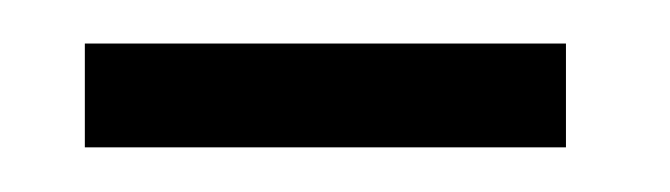

<svg xmlns="http://www.w3.org/2000/svg" viewBox="-20 -714 300 86"><path d="M18 -648V-694.5H233.5V-648Z"/></svg>

Font: Anybody Condensed SemiBold
Style: Regular
Weight: 600
Width: 3
Designer: Tyler Finck
Foundry: Etcetera Type Company
Version: Version 1.010; ttfautohint (v1.8.3) -l 8 -r 50 -G 200 -x 14 